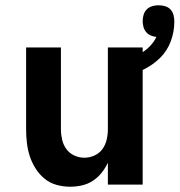

<svg xmlns="http://www.w3.org/2000/svg" viewBox="-20 -700 681 728"><path d="M246 8Q220 8 194.5 1Q169 -6 149 -22.5Q129 -39 115 -61Q101 -83 93 -107.5Q85 -132 82 -158Q79 -184 79 -210V-520H211V-210Q211 -190 215.5 -170.5Q220 -151 231.5 -135Q243 -119 261.5 -110.5Q280 -102 300 -102Q320 -102 338.5 -110.5Q357 -119 368.5 -135Q380 -151 384.5 -170.5Q389 -190 389 -210V-520H521V0H389V-83Q379 -62 365 -44.5Q351 -27 332 -14.5Q313 -2 290.5 3Q268 8 246 8ZM455 -410 437 -468Q457 -473 477.5 -480.5Q498 -488 516 -499Q534 -510 549 -525.5Q564 -541 573 -560Q562 -561 551.5 -565.5Q541 -570 534 -578.5Q527 -587 524 -598Q521 -609 521 -620Q521 -632 524.5 -644Q528 -656 536.5 -664.5Q545 -673 557 -676.5Q569 -680 581 -680Q594 -680 606 -676.5Q618 -673 626.5 -664Q635 -655 638 -642.5Q641 -630 641 -618Q641 -580 627.5 -543.5Q614 -507 587 -480.5Q560 -454 525.5 -437Q491 -420 455 -410Z"/></svg>

Font: Iosevka Custom XBdEx
Style: Regular
Weight: 800
Width: 7
Monospace: yes
Designer: Belleve Invis
Foundry: Belleve Invis
Version: Version 11.2.4; ttfautohint (v1.8.4)